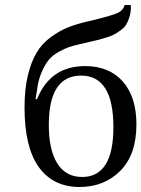

<svg xmlns="http://www.w3.org/2000/svg" viewBox="-20 -737 565 767"><path d="M478 -717H502Q503 -711 503 -704Q502 -684 496.5 -667Q491 -650 484 -638.5Q477 -627 462.5 -616.5Q448 -606 437.5 -600Q427 -594 406 -587.5Q385 -581 373.5 -578Q362 -575 337 -569.5Q312 -564 301 -561Q274 -555 256 -549Q238 -543 214 -529.5Q190 -516 175 -498Q160 -480 146.5 -449Q133 -418 128 -378L122 -341H128Q181 -473 320 -473Q416 -473 470.5 -411.5Q525 -350 525 -240Q525 -119 460.5 -54.5Q396 10 298 10Q192 10 135 -69.5Q78 -149 78 -308Q78 -380 91 -434.5Q104 -489 125.5 -525.5Q147 -562 182 -588Q217 -614 254 -628.5Q291 -643 342 -654Q438 -677 457 -689Q474 -700 478 -717ZM308 -30Q433 -30 433 -229Q433 -435 304 -435Q175 -435 175 -238Q175 -138 209 -84Q243 -30 308 -30Z"/></svg>

Font: myMathFont
Style: Regular
Weight: 400
Designer: Ross Mills, John Hudson & Paul Hanslow, Tiro Typeworks Ltd; with prior portions MicroPress Inc., and Coen Hoffman. Math 
Foundry: Tiro Typeworks Ltd
Version: Version 2.13 b171